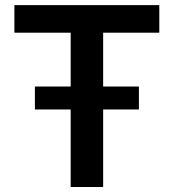

<svg xmlns="http://www.w3.org/2000/svg" viewBox="-20 -748 695 768"><path d="M37.6 -617.2V-727.5H617.2V-617.2H392.6V0H262.7V-617.2ZM119.6 -310.1V-401.9H535.6V-310.1Z"/></svg>

Font: Inter 17pt SemiBold
Style: Regular
Weight: 600
Version: Version 4.001;git-66647c0bb